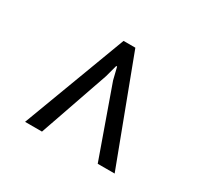

<svg xmlns="http://www.w3.org/2000/svg" viewBox="-88 -819 593 571"><g transform="rotate(30 208.5 -533.5)"><path d="M112.8 -356H54.7L188 -710.9H228.5L362.3 -356H304.2L219.7 -593.8L209.5 -635.3H206.5L195.3 -593.8Z"/></g></svg>

Font: Ufes Sans Light
Style: Regular
Weight: 200
Designer: Ricardo Esteves & Thais Bronze
Foundry: ProDesignUfes - Ricardo Esteves, Thais Bronze (This is a derivative work, based on Roboto family, by Christian Robertson
Version: Version 2.0